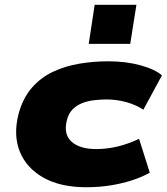

<svg xmlns="http://www.w3.org/2000/svg" viewBox="-20 -774 699 805"><path d="M341 11Q234 11 162.5 -29Q91 -69 63 -138.5Q35 -208 58 -297Q76 -363 113.5 -406Q151 -449 202 -473Q253 -497 312.5 -507Q372 -517 434 -517Q507 -517 568 -500.5Q629 -484 659 -458L581 -314Q549 -335 509 -346Q469 -357 428 -357Q398 -357 371.5 -353.5Q345 -350 323 -341Q301 -332 284.5 -315.5Q268 -299 261 -272Q245 -213 279 -181Q313 -149 384 -149Q430 -149 476 -160.5Q522 -172 563 -192L608 -50Q576 -32 535 -18.5Q494 -5 445.5 3Q397 11 341 11ZM352 -590 377 -754H552L526 -590Z"/></svg>

Font: Nunito Sans 7pt Expanded Black
Style: Italic
Weight: 900
Width: 7
Italic angle: -9°
Designer: Vernon Adams
Foundry: Vernon Adams
Version: Version 3.101;gftools[0.9.27]